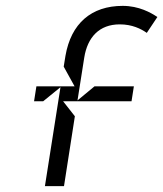

<svg xmlns="http://www.w3.org/2000/svg" viewBox="-20 -663 556 654"><path d="M96 -318H127L186 -366L133 -29H198L235 -267L195 -318H428L436 -369H302L244 -321L267 -467C278 -536 318 -580 388 -580C430 -580 460 -565 480 -551L516 -605C494 -620 453 -643 398 -643C291 -643 222 -583 203 -473L197 -436L234 -369H104Z"/></svg>

Font: Charger Static
Style: Obl
Weight: 1000
Designer: Jasper
Foundry: KineticPlasma Fonts/Cannot Into Space Fonts
Version: Version 1.1